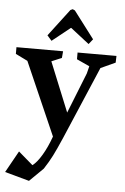

<svg xmlns="http://www.w3.org/2000/svg" viewBox="-63 -674 595 917"><g transform="rotate(5 234.5 -215.5)"><path d="M-5.9 169.9 51.8 66.4 121.1 126Q142.6 110.4 165.5 71.8Q188.5 33.2 207 -18.6L53.7 -368.2L-3.9 -396.5V-428.7H219.7L216.8 -396.5L168 -376L264.6 -138.7L341.8 -333L350.6 -368.2L289.1 -396.5V-428.7H475.6L474.6 -396.5L404.3 -364.3L255.9 -16.6Q231.4 40 215.3 71.8Q199.2 103.5 176.8 137.7L111.3 202.1ZM138.7 -498 237.3 -627.9 248 -632.8 258.8 -627.9 357.4 -498 337.9 -473.6 249 -543H247.1L160.2 -473.6Z"/></g></svg>

Font: Comprehension Dark
Style: Regular
Weight: 700
Designer: Alfredo Marco Pradil
Foundry: Alfredo Marco Pradil
Version: 1.0